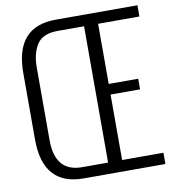

<svg xmlns="http://www.w3.org/2000/svg" viewBox="-91 -920 913 1001"><g transform="rotate(-10 366.0 -420.0)"><path d="M56.2 -243.7V-595.7Q56.2 -840.3 270.5 -840.3H703.6V-780.8H484.9V-462.4H641.1V-406.2H484.9V-59.6H703.6V0H270.5Q56.2 0 56.2 -243.7ZM410.6 -59.1V-780.8H270.5Q190.9 -780.8 160.6 -733.4Q130.4 -686 130.4 -612.3V-227.1Q130.4 -60.5 270.5 -59.1Z"/></g></svg>

Font: Oswald-Light
Style: Light
Weight: 300
Designer: vernon adams
Foundry: vernon adams
Version: Version ; ttfautohint (v0.92.18-e454-dirty) -l 8 -r 50 -G 20